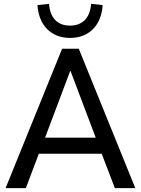

<svg xmlns="http://www.w3.org/2000/svg" viewBox="-20 -970 727 990"><path d="M113.3 0 180.2 -177.2H504.4L572.3 0H677.7L386.2 -718.8H300.3L8.8 0ZM343.8 -603.5 473.6 -260.3H212.4L341.8 -603.5ZM341.3 -774.4C437.5 -774.4 502.9 -837.9 509.3 -943.8L449.7 -950.2C444.8 -877.4 404.8 -837.9 340.8 -837.9C276.9 -837.9 237.8 -877.4 232.9 -950.2L173.3 -943.8C179.7 -837.9 245.1 -774.4 341.3 -774.4Z"/></svg>

Font: Winston
Style: Regular
Weight: 400
Designer: Vernon Adams, Kim Jin-seong, David Berlow, Cristiano Sobral
Foundry: The Winston Project Authors
Version: Version 3.004